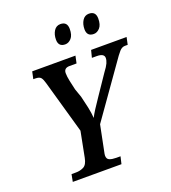

<svg xmlns="http://www.w3.org/2000/svg" viewBox="-162 -1045 1038 1164"><g transform="rotate(-20 356.5 -462.5)"><path d="M106 0H420L431 -47H404Q378 -47 361 -53.5Q344 -60 344 -83Q344 -91 349 -113L381 -272L602 -585Q634 -632 650 -649.5Q666 -667 685 -667H703L713 -714H484L472 -667H503Q551 -667 551 -638Q551 -623 543 -605Q535 -587 513 -558L429 -434Q403 -396 385 -368Q367 -340 358 -321Q356 -353 347.5 -393Q339 -433 330 -468L311 -522Q304 -551 297.5 -582Q291 -613 291 -634Q291 -667 328 -667H373L383 -714H104L94 -667H106Q133 -667 142.5 -655.5Q152 -644 159 -618L256 -276L224 -112Q216 -70 193.5 -58.5Q171 -47 144 -47H115ZM533 -799Q555 -799 572.5 -818.5Q590 -838 590 -878Q590 -925 546 -925Q519 -925 504 -901.5Q489 -878 489 -845Q489 -799 533 -799ZM349 -799Q371 -799 388.5 -818.5Q406 -838 406 -878Q406 -925 362 -925Q335 -925 320 -901.5Q305 -878 305 -845Q305 -799 349 -799Z"/></g></svg>

Font: Noto Serif SemiCondensed Semi
Style: Italic
Weight: 600
Width: 4
Italic angle: -12°
Designer: Monotype Design Team
Foundry: Monotype Imaging Inc.
Version: Version 1.901